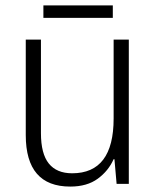

<svg xmlns="http://www.w3.org/2000/svg" viewBox="-20 -678 576 708"><path d="M455 -532V0H410L402 -91H399Q380 -48 340.5 -19Q301 10 239 10Q75 10 75 -180V-532H131V-187Q131 -111 160 -75Q189 -39 246 -39Q399 -39 399 -241V-532ZM396 -658V-612H140V-658Z"/></svg>

Font: Noto Sans Arabic SemCond Light
Style: Regular
Weight: 300
Width: 4
Designer: Monotype Design Team, Nadine Chahine, Nizar Qandah and Khaled Hosny
Foundry: Monotype Imaging Inc.
Version: Version 2.012; ttfautohint (v1.8.4.7-5d5b)